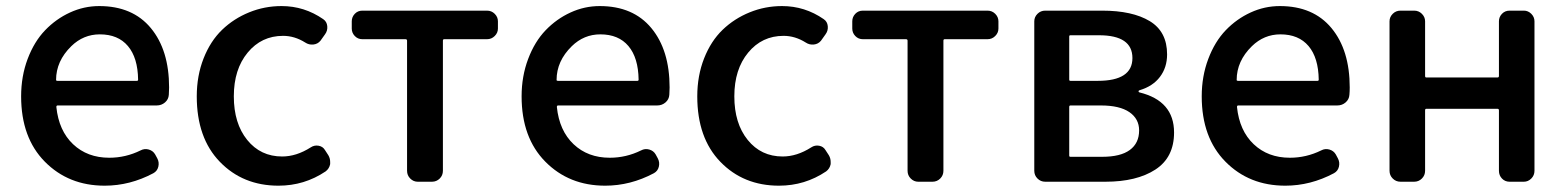

<svg xmlns="http://www.w3.org/2000/svg" viewBox="-20 -584 5037 617"><path d="M316.4 12.7Q200.2 12.7 124 -64.5Q47.9 -141.6 47.9 -274.4Q47.9 -338.9 68.8 -394.5Q89.8 -450.2 125 -486.8Q160.2 -523.4 205.1 -543.9Q250 -564.5 298.8 -564.5Q406.2 -564.5 464.8 -493.7Q523.4 -422.9 523.4 -302.7Q523.4 -291 522.5 -279.3Q521.5 -264.6 510.3 -254.9Q499 -245.1 483.4 -245.1H165Q161.1 -245.1 161.1 -240.2Q168.9 -164.1 214.8 -120.6Q260.7 -77.1 331.1 -77.1Q383.8 -77.1 431.6 -100.6Q444.3 -107.4 458 -103.5Q471.7 -99.6 478.5 -87.9L485.4 -75.2Q492.2 -62.5 488.8 -48.3Q485.4 -34.2 472.7 -27.3Q397.5 12.7 316.4 12.7ZM160.2 -327.1Q160.2 -324.2 164.1 -324.2H419.9Q423.8 -324.2 423.8 -328.1Q423.8 -328.1 423.8 -328.1Q422.9 -398.4 391.1 -436Q359.4 -473.6 300.8 -473.6Q248 -473.6 209 -435.5Q160.2 -387.7 160.2 -327.1Z M875 12.7Q760.7 12.7 686.5 -64Q612.3 -140.6 612.3 -274.4Q612.3 -340.8 634.3 -396.5Q656.2 -452.1 693.8 -488.3Q731.4 -524.4 780.8 -544.4Q830.1 -564.5 884.8 -564.5Q958 -564.5 1018.6 -522.5Q1030.3 -514.6 1031.7 -500Q1033.2 -485.4 1024.4 -473.6L1009.8 -453.1Q1001 -442.4 986.8 -440.9Q972.7 -439.5 960.9 -447.3Q926.8 -468.8 889.6 -468.8Q820.3 -468.8 775.9 -415Q731.4 -361.3 731.4 -274.4Q731.4 -187.5 774.4 -134.3Q817.4 -81.1 886.7 -81.1Q932.6 -81.1 978.5 -110.4Q990.2 -118.2 1003.9 -115.7Q1017.6 -113.3 1024.4 -101.6L1035.2 -85Q1041 -75.2 1041 -63.5Q1041 -60.5 1041 -56.6Q1038.1 -42 1026.4 -33.2Q958 12.7 875 12.7Z M1322.3 0Q1308.6 0 1298.3 -10.3Q1288.1 -20.5 1288.1 -35.2V-453.1Q1288.1 -458 1283.2 -458H1144.5Q1129.9 -458 1120.1 -468.3Q1110.4 -478.5 1110.4 -492.2V-515.6Q1110.4 -529.3 1120.1 -539.6Q1129.9 -549.8 1144.5 -549.8H1544.9Q1559.6 -549.8 1569.8 -539.6Q1580.1 -529.3 1580.1 -515.6V-492.2Q1580.1 -478.5 1569.8 -468.3Q1559.6 -458 1544.9 -458H1407.2Q1403.3 -458 1403.3 -453.1V-35.2Q1403.3 -20.5 1393.1 -10.3Q1382.8 0 1368.2 0Z M1924.8 12.7Q1808.6 12.7 1732.4 -64.5Q1656.2 -141.6 1656.2 -274.4Q1656.2 -338.9 1677.2 -394.5Q1698.2 -450.2 1733.4 -486.8Q1768.6 -523.4 1813.5 -543.9Q1858.4 -564.5 1907.2 -564.5Q2014.6 -564.5 2073.2 -493.7Q2131.8 -422.9 2131.8 -302.7Q2131.8 -291 2130.9 -279.3Q2129.9 -264.6 2118.7 -254.9Q2107.4 -245.1 2091.8 -245.1H1773.4Q1769.5 -245.1 1769.5 -240.2Q1777.3 -164.1 1823.2 -120.6Q1869.1 -77.1 1939.5 -77.1Q1992.2 -77.1 2040 -100.6Q2052.7 -107.4 2066.4 -103.5Q2080.1 -99.6 2086.9 -87.9L2093.8 -75.2Q2100.6 -62.5 2097.2 -48.3Q2093.8 -34.2 2081.1 -27.3Q2005.9 12.7 1924.8 12.7ZM1768.6 -327.1Q1768.6 -324.2 1772.5 -324.2H2028.3Q2032.2 -324.2 2032.2 -328.1Q2032.2 -328.1 2032.2 -328.1Q2031.2 -398.4 1999.5 -436Q1967.8 -473.6 1909.2 -473.6Q1856.4 -473.6 1817.4 -435.5Q1768.6 -387.7 1768.6 -327.1Z M2483.4 12.7Q2369.1 12.7 2294.9 -64Q2220.7 -140.6 2220.7 -274.4Q2220.7 -340.8 2242.7 -396.5Q2264.6 -452.1 2302.2 -488.3Q2339.8 -524.4 2389.2 -544.4Q2438.5 -564.5 2493.2 -564.5Q2566.4 -564.5 2627 -522.5Q2638.7 -514.6 2640.1 -500Q2641.6 -485.4 2632.8 -473.6L2618.2 -453.1Q2609.4 -442.4 2595.2 -440.9Q2581.1 -439.5 2569.3 -447.3Q2535.2 -468.8 2498 -468.8Q2428.7 -468.8 2384.3 -415Q2339.8 -361.3 2339.8 -274.4Q2339.8 -187.5 2382.8 -134.3Q2425.8 -81.1 2495.1 -81.1Q2541 -81.1 2586.9 -110.4Q2598.6 -118.2 2612.3 -115.7Q2626 -113.3 2632.8 -101.6L2643.6 -85Q2649.4 -75.2 2649.4 -63.5Q2649.4 -60.5 2649.4 -56.6Q2646.5 -42 2634.8 -33.2Q2566.4 12.7 2483.4 12.7Z M2930.7 0Q2917 0 2906.7 -10.3Q2896.5 -20.5 2896.5 -35.2V-453.1Q2896.5 -458 2891.6 -458H2752.9Q2738.3 -458 2728.5 -468.3Q2718.8 -478.5 2718.8 -492.2V-515.6Q2718.8 -529.3 2728.5 -539.6Q2738.3 -549.8 2752.9 -549.8H3153.3Q3168 -549.8 3178.2 -539.6Q3188.5 -529.3 3188.5 -515.6V-492.2Q3188.5 -478.5 3178.2 -468.3Q3168 -458 3153.3 -458H3015.6Q3011.7 -458 3011.7 -453.1V-35.2Q3011.7 -20.5 3001.5 -10.3Q2991.2 0 2976.6 0Z M3338.9 0Q3324.2 0 3314 -10.3Q3303.7 -20.5 3303.7 -35.2V-515.6Q3303.7 -529.3 3314 -539.6Q3324.2 -549.8 3338.9 -549.8H3521.5Q3619.1 -549.8 3674.8 -516.1Q3730.5 -482.4 3730.5 -409.2Q3730.5 -367.2 3707.5 -336.9Q3684.6 -306.6 3641.6 -293.9Q3638.7 -293 3638.7 -290.5Q3638.7 -288.1 3641.6 -287.1Q3752.9 -259.8 3752.9 -158.2Q3752.9 -78.1 3692.9 -39.1Q3632.8 0 3532.2 0ZM3416 -328.1Q3416 -324.2 3419.9 -324.2H3507.8Q3619.1 -324.2 3619.1 -397.5Q3619.1 -470.7 3511.7 -470.7H3419.9Q3416 -470.7 3416 -466.8ZM3416 -84Q3416 -80.1 3419.9 -80.1H3521.5Q3581.1 -80.1 3610.8 -102.1Q3640.6 -124 3640.6 -165Q3640.6 -202.1 3609.4 -223.6Q3578.1 -245.1 3517.6 -245.1H3419.9Q3416 -245.1 3416 -240.2Z M4110.4 12.7Q3994.1 12.7 3918 -64.5Q3841.8 -141.6 3841.8 -274.4Q3841.8 -338.9 3862.8 -394.5Q3883.8 -450.2 3918.9 -486.8Q3954.1 -523.4 3999 -543.9Q4043.9 -564.5 4092.8 -564.5Q4200.2 -564.5 4258.8 -493.7Q4317.4 -422.9 4317.4 -302.7Q4317.4 -291 4316.4 -279.3Q4315.4 -264.6 4304.2 -254.9Q4293 -245.1 4277.3 -245.1H3959Q3955.1 -245.1 3955.1 -240.2Q3962.9 -164.1 4008.8 -120.6Q4054.7 -77.1 4125 -77.1Q4177.7 -77.1 4225.6 -100.6Q4238.3 -107.4 4252 -103.5Q4265.6 -99.6 4272.5 -87.9L4279.3 -75.2Q4286.1 -62.5 4282.7 -48.3Q4279.3 -34.2 4266.6 -27.3Q4191.4 12.7 4110.4 12.7ZM3954.1 -327.1Q3954.1 -324.2 3958 -324.2H4213.9Q4217.8 -324.2 4217.8 -328.1Q4217.8 -328.1 4217.8 -328.1Q4216.8 -398.4 4185.1 -436Q4153.3 -473.6 4094.7 -473.6Q4042 -473.6 4002.9 -435.5Q3954.1 -387.7 3954.1 -327.1Z M4480.5 0Q4465.8 0 4455.6 -10.3Q4445.3 -20.5 4445.3 -35.2V-515.6Q4445.3 -529.3 4455.6 -539.6Q4465.8 -549.8 4480.5 -549.8H4524.4Q4539.1 -549.8 4549.3 -539.6Q4559.6 -529.3 4559.6 -515.6V-339.8Q4559.6 -335 4563.5 -335H4792Q4796.9 -335 4796.9 -339.8V-515.6Q4796.9 -529.3 4806.6 -539.6Q4816.4 -549.8 4831.1 -549.8H4877Q4890.6 -549.8 4900.9 -539.6Q4911.1 -529.3 4911.1 -515.6V-35.2Q4911.1 -20.5 4900.9 -10.3Q4890.6 0 4877 0H4831.1Q4816.4 0 4806.6 -10.3Q4796.9 -20.5 4796.9 -35.2V-229.5Q4796.9 -234.4 4792 -234.4H4563.5Q4559.6 -234.4 4559.6 -229.5V-35.2Q4559.6 -20.5 4549.3 -10.3Q4539.1 0 4524.4 0Z"/></svg>

Font: Gen Jyuu GothicL Medium
Style: Regular
Weight: 500
Designer: [Source Han Sans]
Ryoko NISHIZUKA  (kana & ideographs); Paul D. Hunt (Latin, Greek & Cyrillic); Wenlong ZHANG  (bopomofo
Version: Version 1.002.20150607